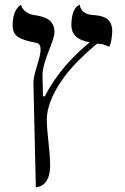

<svg xmlns="http://www.w3.org/2000/svg" viewBox="-20 -582 522 804"><path d="M176 -81C176 -146 217 -230 291 -310C309 -329 346 -367 387 -399C405 -399 419 -395 437 -386C446 -397 450 -440 450 -450C450 -506 413 -516 371 -519C346 -520 318 -530 314 -562C314 -562 279 -556 279 -476C279 -437 305 -413 356 -405C287 -349 214 -271 168 -179H160L158 -267C158 -328 208 -408 208 -448C208 -502 163 -513 123 -519C104 -521 74 -535 68 -562C68 -562 33 -547 33 -476C33 -431 59 -417 130 -403C145 -401 150 -389 150 -375C150 -336 120 -277 120 -235V-233L130 202C137 202 190 199 190 111C190 53 176 -27 176 -81Z"/></svg>

Font: Libertinus Serif Display
Style: Regular
Weight: 400
Designer: Philipp H. Poll, Khaled Hosny
Foundry: Caleb Maclennan
Version: Version 7.050;RELEASE